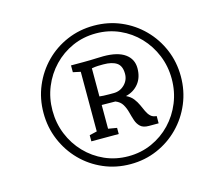

<svg xmlns="http://www.w3.org/2000/svg" viewBox="-118 -1064 1284 1148"><g transform="rotate(-15 524.5 -489.5)"><path d="M129 -490Q129 -579 161.8 -656.5Q194.5 -734 252.5 -792.8Q310.5 -851.5 387.8 -884.5Q465 -917.5 554 -917.5Q643 -917.5 720 -884.5Q797 -851.5 855.2 -792.8Q913.5 -734 946.2 -656.5Q979 -579 979 -490Q979 -401 946.2 -323Q913.5 -245 855.2 -186Q797 -127 720 -93.8Q643 -60.5 554 -60.5Q465 -60.5 387.8 -93.8Q310.5 -127 252.5 -186Q194.5 -245 161.8 -323Q129 -401 129 -490ZM184.5 -490Q184.5 -412 212.5 -343.2Q240.5 -274.5 290.8 -222Q341 -169.5 408.2 -139.5Q475.5 -109.5 554 -109.5Q632 -109.5 699.2 -139.5Q766.5 -169.5 816.5 -222Q866.5 -274.5 894.5 -343.2Q922.5 -412 922.5 -490Q922.5 -567.5 894.5 -636Q866.5 -704.5 816.5 -757Q766.5 -809.5 699.2 -839.5Q632 -869.5 554 -869.5Q475.5 -869.5 408.2 -839.5Q341 -809.5 290.8 -757Q240.5 -704.5 212.5 -636Q184.5 -567.5 184.5 -490ZM408 -302V-671L361.5 -681V-723H437Q462.5 -723 481 -723.5Q499.5 -724 518.2 -724.8Q537 -725.5 562.5 -726Q650.5 -726 695.8 -693.5Q741 -661 741 -604.5Q741 -547 711 -509.8Q681 -472.5 631.5 -461Q659 -448 674.5 -428Q690 -408 699.8 -386.2Q709.5 -364.5 718.5 -345Q727.5 -325.5 741 -312.5Q754.5 -299.5 778 -298V-253H718Q683 -253 665.8 -269Q648.5 -285 640.2 -309.8Q632 -334.5 625 -361.8Q618 -389 604.5 -411.8Q591 -434.5 562 -446L477.5 -447V-300L531 -291V-253H361.5V-291ZM477.5 -500Q485.5 -498.5 502.2 -497.8Q519 -497 536.8 -497Q554.5 -497 565 -497Q604.5 -497 632.5 -524.5Q660.5 -552 660.5 -591.5Q660.5 -640 632 -659.5Q603.5 -679 549.5 -679Q533.5 -679 516.5 -678.5Q499.5 -678 477.5 -674Z"/></g></svg>

Font: Merriweather 7pt Light
Style: Italic
Weight: 300
Italic angle: -7.8°
Designer: Eben Sorkin
Foundry: Eben Sorkin
Version: Version 2.200;gftools[0.9.31]